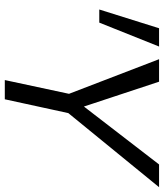

<svg xmlns="http://www.w3.org/2000/svg" viewBox="40 -738 698 819"><g transform="rotate(90 389.5 -329.0)"><path d="M441 -244 403 -296 682 -658H779ZM322 0 385 -294H468L404 0ZM391 -247 233 -658H329L449 -295ZM77 -403H21L101 -658H179Z"/></g></svg>

Font: Ysabeau Office Medium
Style: Italic
Weight: 500
Italic angle: -12°
Designer: Christian Thalmann (Catharsis Fonts)
Version: Version 2.001;gftools[0.9.30]; featfreeze: tnum,lnum,ss02